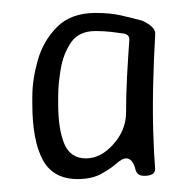

<svg xmlns="http://www.w3.org/2000/svg" viewBox="-20 -726 298 297"><path d="M100 -449Q62 -449 46 -479Q30 -509 30 -565V-577Q30 -603 38.5 -633Q47 -663 68.5 -684.5Q90 -706 128 -706Q151 -706 168 -702Q185 -698 200 -694Q209 -690 215 -684.5Q221 -679 220 -671Q218 -637 217 -598Q216 -559 217 -523.5Q218 -488 220 -465Q220 -459 215.5 -456.5Q211 -454 203 -454Q191 -454 189 -466Q187 -473 183.5 -477Q180 -481 175 -481Q169 -481 160 -473Q151 -465 136.5 -457Q122 -449 100 -449ZM113 -481Q136 -481 155.5 -503Q175 -525 175 -552Q175 -579 176.5 -607.5Q178 -636 180 -663Q181 -672 172 -674Q166 -675 153.5 -676.5Q141 -678 128 -678Q102 -678 90 -660.5Q78 -643 74 -619.5Q70 -596 70 -577V-565Q70 -526 79.5 -503.5Q89 -481 113 -481Z"/></svg>

Font: Winky Sans Light
Style: Regular
Weight: 300
Designer: Simon Atzbach
Foundry: typofactur
Version: Version 1.205